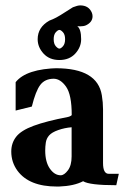

<svg xmlns="http://www.w3.org/2000/svg" viewBox="-20 -681 465 707"><path d="M197.3 5.9H189.5Q87.4 5.9 44.4 -52.2Q21.5 -83.5 21.5 -123Q21.5 -154.3 39.6 -177.5Q57.6 -200.7 103.8 -217.8Q149.9 -234.9 231 -250.5L235.8 -252Q243.7 -255.4 244.1 -257.3Q244.1 -332 223.4 -361.6Q202.6 -391.1 177.2 -391.1Q145 -390.6 128.2 -368.2Q111.3 -345.7 97.2 -288.6L37.6 -273.9V-378.4Q76.7 -427.7 196.3 -430.2L186.5 -429.7Q338.9 -429.7 355 -330.1Q359.4 -303.7 359.4 -278.3V-80.6Q359.4 -41 380.4 -41H417.5L408.2 1Q309.1 1 286.1 -13.7Q252.4 3.9 197.3 5.9ZM203.6 -35.6Q216.3 -35.6 230 -53.7Q243.7 -71.8 243.7 -105V-212.4Q218.3 -210.4 194.6 -202.1Q170.9 -193.8 160.9 -182.4Q150.9 -170.9 148.7 -156Q146.5 -141.1 146.5 -127Q146.5 -84.5 163.6 -60.1Q180.7 -35.6 203.6 -35.6ZM198.7 -460Q162.1 -460 140.4 -483.6Q118.7 -507.3 118.7 -536.6Q118.7 -580.6 161.6 -605L177.7 -611.8Q192.4 -617.7 248.5 -654.3Q265.6 -661.1 275.4 -661.1Q307.1 -661.1 318.4 -633.8Q320.8 -627.4 320.8 -621.1Q320.8 -599.6 296.9 -587.9Q288.1 -584 275.4 -584L264.6 -584.5Q278.8 -574.2 278.8 -536.6Q278.8 -507.3 257.1 -483.6Q235.4 -460 198.7 -460ZM198.7 -502Q204.1 -502 211.9 -510.7Q219.7 -519.5 219.7 -536.6Q219.7 -553.7 211.9 -562.3Q204.1 -570.8 198.7 -570.8Q193.4 -570.8 185.5 -562.3Q177.7 -553.7 177.7 -536.6Q177.7 -519.5 185.5 -510.7Q193.4 -502 198.7 -502Z"/></svg>

Font: Quaaykop
Style: Bold
Weight: 700
Designer: Tup Wanders
Foundry: Free font, DO NOT SELL
Version: Version 1.00;July 31, 2023;FontCreator 11.5.0.2430 64-bit